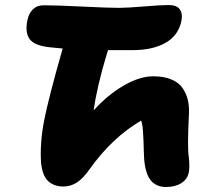

<svg xmlns="http://www.w3.org/2000/svg" viewBox="-20 -707 849 763"><path d="M639.2 36.1Q618.7 36.1 603.5 28.8Q588.4 21.5 578.9 9.5Q569.3 -2.4 563.2 -20.5Q557.1 -38.6 554.7 -57.1Q552.2 -75.7 551.8 -99.1Q551.3 -106.9 551 -123Q550.8 -139.2 550.3 -145.8Q549.8 -152.3 549.3 -164.8Q548.8 -177.2 548.3 -183.8Q547.9 -190.4 546.9 -199.5Q545.9 -208.5 544.4 -215.1Q543 -221.7 541 -228Q425.8 -160.2 337.9 -37.1Q309.6 3.4 284.7 18.8Q259.8 34.2 231.9 34.2Q194.8 34.2 171.6 12.9Q148.4 -8.3 143.1 -61Q138.2 -139.2 155.3 -227.5Q172.4 -315.9 229 -514.2Q220.2 -515.1 203.9 -516.6Q187.5 -518.1 179.2 -519Q118.7 -524.9 98.6 -550.5Q78.6 -576.2 88.9 -627Q94.2 -653.3 110.6 -669.7Q127 -686 153.8 -686Q205.6 -686 306.9 -680.9Q408.2 -675.8 453.1 -675.8Q485.4 -675.8 552.5 -681.4Q619.6 -687 650.9 -687Q681.6 -687 694.1 -670.4Q706.5 -653.8 701.2 -625Q689 -565.4 637.5 -536.6Q585.9 -507.8 508.8 -507.8H409.2Q408.2 -504.9 406.5 -499Q404.8 -493.2 403.8 -490.2Q365.7 -364.3 352.1 -268.1Q406.7 -329.1 470.7 -366.5Q534.7 -403.8 588.9 -403.8Q631.8 -403.8 661.6 -391.1Q691.4 -378.4 706.1 -356.2Q720.7 -334 726.3 -310.5Q731.9 -287.1 731 -258.8Q724.1 -117.7 730 -85Q734.9 -46.4 730 -21Q724.6 5.4 700.4 20.8Q676.3 36.1 639.2 36.1Z"/></svg>

Font: Shantell Sans Bouncy
Style: Italic
Weight: 800
Italic angle: -11.31°
Designer: Stephen Nixon, Anya Danilova, Shantell Martin
Foundry: Arrow Type
Version: Version 1.006;[9816181b4]